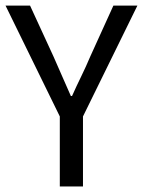

<svg xmlns="http://www.w3.org/2000/svg" viewBox="-21 -676 518 696"><path d="M195.8 -253.9 -1 -655.8H87.9L172.9 -471.2Q189 -435.1 204.1 -400.1Q219.2 -365.2 235.8 -328.1H240.2Q256.8 -365.2 273.9 -400.1Q291 -435.1 306.2 -471.2L390.1 -655.8H477.1L279.8 -253.9V0H195.8Z"/></svg>

Font: Pyidaungsu
Style: Regular
Weight: 400
Designer: Sun Tun
Foundry: MCF
Version: Version 2.053; ttfautohint (v1.8.2)